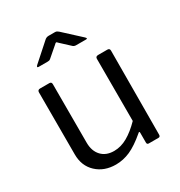

<svg xmlns="http://www.w3.org/2000/svg" viewBox="-177 -866 934 998"><g transform="rotate(-30 289.5 -367.5)"><path d="M288 -687Q286 -689 282.5 -692.5Q279 -696 277 -696Q274 -696 265 -687L207 -637Q202 -633 198.5 -632Q195 -631 189 -631H135Q128 -631 128 -635Q128 -638 133 -643L235 -734Q246 -745 260 -745H299Q306 -745 310.5 -742Q315 -739 319 -736L420 -643Q426 -637 426 -634Q426 -631 419 -631H360Q349 -631 342 -637ZM418 -143V-516Q418 -530 434 -530H489Q503 -530 503 -516L501 -13Q501 0 490 0H432Q421 0 421 -11V-70Q421 -82 412 -73Q358 -27 316 -8.5Q274 10 230 10Q160 10 115 -32Q70 -74 70 -143V-515Q70 -530 85 -530H141Q154 -530 154 -516V-165Q154 -115 181.5 -85.5Q209 -56 257 -56Q298 -56 337.5 -78.5Q377 -101 418 -143Z"/></g></svg>

Font: Libre Franklin
Style: Regular
Weight: 400
Designer: Pablo Impallari, Rodrigo Fuenzalida
Foundry: Impallari Type
Version: Version 1.002; ttfautohint (v1.5)